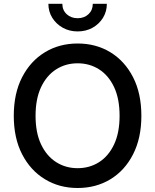

<svg xmlns="http://www.w3.org/2000/svg" viewBox="-20 -963 803 994"><path d="M381.8 10.3Q287.1 10.3 212.4 -35.2Q137.7 -80.6 94.5 -164.3Q51.3 -248 51.3 -363.3Q51.3 -479.5 94.5 -563.2Q137.7 -647 212.4 -692.4Q287.1 -737.8 381.8 -737.8Q477.1 -737.8 551.5 -692.4Q626 -647 668.9 -563.2Q711.9 -479.5 711.9 -363.3Q711.9 -248 668.9 -164.1Q626 -80.1 551.5 -34.9Q477.1 10.3 381.8 10.3ZM381.8 -92.3Q443.8 -92.3 492.9 -123.5Q542 -154.8 570.6 -215.3Q599.1 -275.9 599.1 -363.3Q599.1 -451.7 570.6 -512.2Q542 -572.8 492.9 -604Q443.8 -635.3 381.8 -635.3Q319.8 -635.3 270.5 -603.8Q221.2 -572.3 192.6 -511.7Q164.1 -451.2 164.1 -363.3Q164.1 -275.9 192.6 -215.6Q221.2 -155.3 270.5 -123.8Q319.8 -92.3 381.8 -92.3ZM381.8 -800.3Q339.4 -800.3 305.2 -819.3Q271 -838.4 250.7 -870.8Q230.5 -903.3 230.5 -943.4H302.7Q302.7 -910.6 325.2 -889.6Q347.7 -868.7 381.8 -868.7Q416 -868.7 438.2 -889.6Q460.4 -910.6 460.4 -943.4H533.2Q533.2 -903.3 513.2 -870.8Q493.2 -838.4 459 -819.3Q424.8 -800.3 381.8 -800.3Z"/></svg>

Font: V-Inter
Style: Medium-500
Weight: 500
Designer: Rasmus Andersson
Foundry: rsms
Version: Version 4.000;git-4146feb